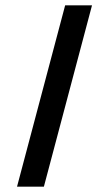

<svg xmlns="http://www.w3.org/2000/svg" viewBox="-20 -702 410 722"><path d="M44 0 225 -682H326L145 0Z"/></svg>

Font: Montagu Slab 144pt
Style: Bold
Weight: 700
Designer: Florian Karsten
Foundry: Florian Karsten
Version: Version 1.000